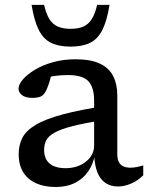

<svg xmlns="http://www.w3.org/2000/svg" viewBox="-20 -736 596 766"><path d="M413 -315.5 397.5 -257Q318.5 -245.5 270.8 -233.2Q223 -221 198 -207Q173 -193 164.5 -176.2Q156 -159.5 156 -138Q156 -102 178 -83.5Q200 -65 242.5 -65Q274 -65 299.8 -77Q325.5 -89 340.5 -109.2Q355.5 -129.5 355.5 -154.5V-335Q355.5 -387 332.8 -411.8Q310 -436.5 251.5 -436.5Q223.5 -436.5 199.5 -433.2Q175.5 -430 154 -424L189 -457Q185 -438 181 -422.8Q177 -407.5 172.5 -395.2Q168 -383 162.5 -372Q154 -355 140.8 -350.2Q127.5 -345.5 109.5 -345.5Q82.5 -345.5 68.2 -356.2Q54 -367 54 -382Q54 -399 71.2 -419Q88.5 -439 119 -457.5Q149.5 -476 191 -487.8Q232.5 -499.5 281 -499.5Q342.5 -499.5 379 -482Q415.5 -464.5 431.8 -432Q448 -399.5 448 -355V-120Q448 -101.5 454 -89.8Q460 -78 471.8 -72.5Q483.5 -67 500.5 -67Q512 -67 525 -69.5Q538 -72 551.5 -76V-36.5Q528.5 -14 501.8 -3Q475 8 451 8Q421.5 8 400.5 -6.2Q379.5 -20.5 368.2 -49.2Q357 -78 355.5 -122L359.5 -123.5Q353 -83 332.5 -53Q312 -23 279.2 -6.5Q246.5 10 203.5 10Q133 10 93.8 -24Q54.5 -58 54.5 -120.5Q54.5 -156.5 68.8 -185.2Q83 -214 121.2 -237.2Q159.5 -260.5 230 -279.5Q300.5 -298.5 413 -315.5ZM261.5 -621Q292 -621 312.5 -630Q333 -639 346.2 -660Q359.5 -681 367.5 -716.5H417Q406.5 -652 388 -615.8Q369.5 -579.5 338.8 -564.8Q308 -550 261.5 -550Q215.5 -550 184.5 -564.8Q153.5 -579.5 135 -615.8Q116.5 -652 106 -716.5H156Q164 -681 177 -660Q190 -639 210.8 -630Q231.5 -621 261.5 -621Z"/></svg>

Font: Newsreader 9pt
Style: Regular
Weight: 400
Designer: Hugues Gentile
Foundry: Production Type
Version: Version 1.003